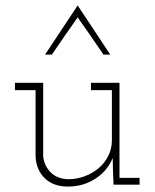

<svg xmlns="http://www.w3.org/2000/svg" viewBox="-20 -680 569 707"><path d="M395 -98Q375 -50 330.5 -21.5Q286 7 230 7Q176 7 144.5 -24Q113 -55 111 -105V-348H35V-375H139V-107Q141 -73 164.5 -47.5Q188 -22 230 -20Q263 -20 292 -31Q321 -42 343 -60.5Q365 -79 378.5 -105.5Q392 -132 392 -163V-348H315V-375H420V-25H494V0H398L396 -53ZM171 -479H146Q176 -524 206 -569.5Q236 -615 266 -660Q296 -615 326 -569.5Q356 -524 386 -479H361Q338 -513 314 -547.5Q290 -582 266 -616Q242 -582 218 -547.5Q194 -513 171 -479Z"/></svg>

Font: Josefin Slab Light
Style: Regular
Weight: 300
Designer: Santiago Orozco
Foundry: Typemade
Version: Version 2.000